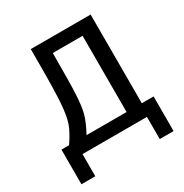

<svg xmlns="http://www.w3.org/2000/svg" viewBox="-200 -885 1148 1200"><g transform="rotate(-30 374.5 -285.0)"><path d="M223 -90H512V-640H297Q297 -426 292.5 -341.5Q288 -257 274.5 -208.5Q261 -160 223 -90ZM97 -90Q143 -157 160 -206Q177 -255 183.5 -344.5Q190 -434 190 -640V-730H622V-90H707V160H607V0H142V160H42V-90Z"/></g></svg>

Font: M PLUS 1p Medium
Style: Regular
Weight: 500
Version: Version 1.062